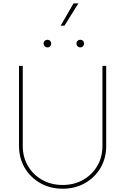

<svg xmlns="http://www.w3.org/2000/svg" viewBox="-20 -1123 752 1153"><path d="M356 10.3Q281.7 10.3 222.4 -23.2Q163.1 -56.6 128.7 -114.7Q94.2 -172.9 94.2 -246.6V-727.5H116.7V-246.6Q116.7 -179.2 147.9 -126.2Q179.2 -73.2 233.4 -42.7Q287.6 -12.2 356 -12.2Q424.8 -12.2 478.8 -42.7Q532.7 -73.2 564 -126.2Q595.2 -179.2 595.2 -246.6V-727.5H617.7V-246.6Q617.7 -172.9 583.5 -114.7Q549.3 -56.6 490 -23.2Q430.7 10.3 356 10.3ZM461.9 -838.4Q452.6 -838.4 445.8 -845.2Q439 -852.1 439 -861.3Q439 -871.1 445.8 -877.7Q452.6 -884.3 461.9 -884.3Q471.7 -884.3 478.3 -877.7Q484.9 -871.1 484.9 -861.3Q484.9 -852.1 478.3 -845.2Q471.7 -838.4 461.9 -838.4ZM264.6 -838.4Q255.4 -838.4 248.5 -845.2Q241.7 -852.1 241.7 -861.3Q241.7 -871.1 248.5 -877.7Q255.4 -884.3 264.6 -884.3Q274.4 -884.3 281 -877.7Q287.6 -871.1 287.6 -861.3Q287.6 -852.1 281 -845.2Q274.4 -838.4 264.6 -838.4ZM344.2 -968.8 421.4 -1102.5H450.7L367.2 -968.8Z"/></svg>

Font: Inter 16pt Thin
Style: Regular
Weight: 250
Version: Version 4.001;git-66647c0bb